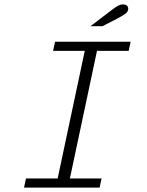

<svg xmlns="http://www.w3.org/2000/svg" viewBox="-20 -859 672 879"><path d="M90 0 99 -42H244L368 -626H223L232 -668H578L569 -626H424L300 -42H445L436 0ZM394 -739 494 -815Q511 -828 522 -833.5Q533 -839 543 -839Q553 -839 560 -834Q567 -829 567 -819Q567 -806 554.5 -796.5Q542 -787 515 -773L449 -739Z"/></svg>

Font: Atkinson Hyperlegible Mono ExtraLight
Style: Italic
Weight: 200
Italic angle: -12°
Monospace: yes
Designer: Elliott Scott, Megan Eiswerth, Linus Boman, Theodore Petrosky, Letters from Sweden
Foundry: Applied Design Works, Letters from Sweden
Version: Version 2.001